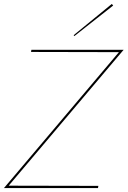

<svg xmlns="http://www.w3.org/2000/svg" viewBox="-28 -952 646 972"><path d="M129 -689 574 -688 -8 0H468L470 -11L16 -12L598 -700H131ZM545 -924 538 -932 345 -774 348 -769Z"/></svg>

Font: Jost* 200 Hairline Italic
Style: Italic
Weight: 100
Italic angle: -10°
Version: Version 3.200; ttfautohint (v0.97) -l 8 -r 50 -G 200 -x 14 -